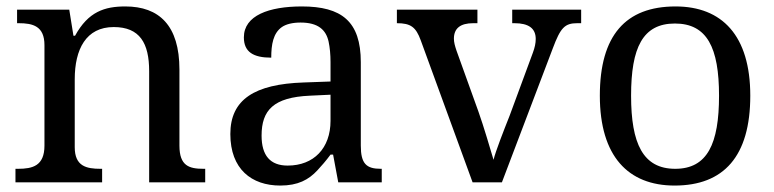

<svg xmlns="http://www.w3.org/2000/svg" viewBox="-20 -566 2404 596"><path d="M297 0V-42H292C248 -42 212 -50 212 -109V-320C212 -413 247 -482 333 -482C414 -482 443 -432 443 -345V0H617V-42H612C567 -42 537 -51 537 -114V-350C537 -487 474 -546 369 -546C305 -546 254 -530 213 -455H208L195 -536H33V-494H38C82 -494 118 -485 118 -426V-114C118 -51 81 -42 36 -42H28V0Z M850 10C905 10 938 -8 965 -37C978 -51 992 -67 1006 -86H1014L1030 0H1165V-42H1162C1117 -42 1100 -58 1100 -114V-373C1100 -500 1040 -546 917 -546C815 -546 737 -518 737 -450C737 -405 766 -387 822 -387C822 -428 828 -463 855 -482C868 -491 888 -496 913 -496C968 -496 992 -473 1000 -437C1004 -418 1006 -397 1006 -373V-313L923 -310C770 -305 695 -257 695 -150C695 -41 761 10 850 10ZM873 -52C819 -52 792 -83 792 -145C792 -224 829 -264 942 -269L1006 -272V-191C1006 -106 954 -52 873 -52Z M1538 0 1696 -416C1720 -480 1733 -494 1772 -494H1784V-536H1570V-494H1577C1621 -494 1643 -478 1643 -445C1643 -432 1640 -418 1634 -402L1562 -207C1543 -159 1519 -98 1512 -70C1507 -87 1500 -111 1491 -140C1482 -169 1474 -195 1465 -220L1397 -409C1392 -424 1389 -435 1389 -446C1389 -478 1409 -494 1449 -494H1462V-536H1212V-494C1255 -494 1271 -482 1286 -441L1447 0Z M2074 10C2227 10 2309 -81 2309 -269C2309 -456 2221 -546 2077 -546C1922 -546 1842 -456 1842 -269C1842 -81 1930 10 2074 10ZM2076 -42C1976 -42 1939 -120 1939 -269C1939 -418 1975 -493 2075 -493C2175 -493 2212 -418 2212 -269C2212 -120 2176 -42 2076 -42Z"/></svg>

Font: Liu Chibing Harmony Marks (Sposobin) Font
Style: Regular
Weight: 400
Designer: Liu Chibing
Foundry: Liu Chibing
Version: Version 1.003